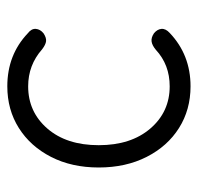

<svg xmlns="http://www.w3.org/2000/svg" viewBox="-28 -502 541 525"><g transform="rotate(-90 242.5 -239.5)"><path d="M269 11Q205 11 155 -20.5Q105 -52 76 -109Q47 -166 47 -240Q47 -314 76 -370.5Q105 -427 155 -458.5Q205 -490 269 -490Q355 -490 414 -434Q427 -424 426 -412Q425 -400 414 -391Q402 -383 392.5 -384Q383 -385 370 -395Q327 -433 269 -433Q199 -433 153.5 -380.5Q108 -328 108 -240Q108 -152 153.5 -99Q199 -46 269 -46Q328 -46 369 -84Q381 -94 391.5 -95.5Q402 -97 414 -89Q425 -80 426 -68.5Q427 -57 415 -46Q355 11 269 11Z"/></g></svg>

Font: Zen Maru Gothic
Style: Regular
Weight: 400
Designer: Yoshimichi Ohira
Foundry: Positype
Version: Version 1.002